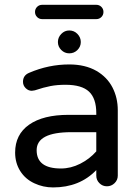

<svg xmlns="http://www.w3.org/2000/svg" viewBox="-20 -781 589 811"><path d="M127.9 -730.5Q127.9 -743.2 136.7 -752Q145.5 -760.7 158.2 -760.7H386.7Q399.4 -760.7 408.2 -752Q417 -743.2 417 -730.5Q417 -717.8 408.2 -709Q399.4 -700.2 386.7 -700.2H158.2Q145.5 -700.2 136.7 -709Q127.9 -717.8 127.9 -730.5ZM224.6 -603.5Q224.6 -623 238.8 -637.7Q252.9 -652.3 272.5 -652.3Q293 -652.3 307.1 -637.7Q321.3 -623 321.3 -603.5Q321.3 -584 307.1 -569.8Q293 -555.7 272.5 -555.7Q252.9 -555.7 238.8 -569.8Q224.6 -584 224.6 -603.5ZM125 -6.8Q86.9 -24.4 65.4 -58.6Q43.9 -92.8 43.9 -136.7Q43.9 -212.9 103 -254.4Q162.1 -295.9 269.5 -295.9H386.7V-302.7Q386.7 -365.2 356 -394Q325.2 -422.9 256.8 -422.9Q221.7 -422.9 193.4 -417.5Q165 -412.1 127 -399.4L114.3 -397.5Q99.6 -397.5 88.4 -408.7Q77.1 -419.9 77.1 -435.5Q77.1 -462.9 103.5 -473.6Q185.5 -508.8 272.5 -508.8Q339.8 -508.8 387.7 -481.4Q432.6 -455.1 455.1 -411.6Q477.5 -368.2 477.5 -315.4V-39.1Q477.5 -20.5 463.9 -7.3Q450.2 5.9 431.6 5.9Q413.1 5.9 399.9 -7.3Q386.7 -20.5 386.7 -39.1V-62.5Q316.4 10.7 204.1 10.7Q162.1 10.7 125 -6.8ZM386.7 -141.6V-222.7H281.2Q134.8 -222.7 134.8 -146.5Q134.8 -69.3 237.3 -69.3Q279.3 -69.3 318.8 -89.4Q358.4 -109.4 386.7 -141.6Z"/></svg>

Font: jf-openhuninn-1.0
Style: Regular
Weight: 400
Designer: [Kosugi Maru]
      Designed by Motoya company      

      [Varela Round]
      Joe Prince(Latin component); Avraham Co
Foundry: justfont CO.,LTD.
Version: 1.0